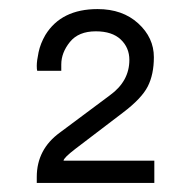

<svg xmlns="http://www.w3.org/2000/svg" viewBox="-20 -820 424 423"><path d="M319 -694Q319 -656 305.5 -629.5Q292 -603 251 -572L146 -492Q120 -472 120 -466H320V-417H61V-430Q61 -491 112 -528L222 -610Q265 -641 265 -688Q265 -715 246 -733Q227 -751 191 -751Q153 -751 134 -727.5Q115 -704 115 -678V-664H62Q61 -667 61 -675Q61 -686 65 -705Q69 -724 80 -743Q115 -800 195 -800Q250 -800 284.5 -768.5Q319 -737 319 -694Z"/></svg>

Font: Chivo
Style: Regular
Weight: 400
Designer: Hector Gatti
Foundry: Omnibus-Type
Version: Version 1.003